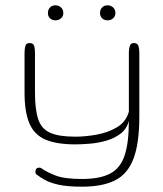

<svg xmlns="http://www.w3.org/2000/svg" viewBox="-20 -535 611 718"><path d="M286.6 163.1Q231.9 163.1 199.2 155.8Q166.5 148.4 147.7 137.7Q128.9 127 116.2 117.2Q112.3 113.8 112.3 107.9Q112.3 91.8 127.4 91.8Q131.3 91.8 135.7 94.7Q154.3 108.4 187.7 121.3Q221.2 134.3 286.6 134.3Q354 134.3 392.1 114Q430.2 93.8 446 46.4Q461.9 -1 461.9 -83Q454.1 -53.2 431.4 -35.6Q408.7 -18.1 378.7 -9.3Q348.6 -0.5 317.6 2.2Q286.6 4.9 261.7 4.9Q191.9 4.9 150.1 -12.9Q108.4 -30.8 90.1 -73.2Q71.8 -115.7 71.8 -189V-338.9Q71.8 -351.6 74.7 -362.8Q77.6 -374 90.8 -374Q105 -374 107.9 -362.8Q110.8 -351.6 110.8 -338.9V-189Q110.8 -125.5 122.8 -89.4Q134.8 -53.2 167.2 -38.6Q199.7 -23.9 261.7 -23.9Q299.3 -23.9 341.6 -31.5Q383.8 -39.1 417.5 -59.1Q451.2 -79.1 461.9 -117.2V-338.9Q461.9 -351.6 465.3 -362.8Q468.8 -374 480.5 -374Q494.6 -374 497.8 -362.8Q501 -351.6 501 -338.9V-99.1Q501 1 479.2 58.3Q457.5 115.7 410.4 139.4Q363.3 163.1 286.6 163.1ZM382.3 -459Q369.6 -459 361.8 -466.6Q354 -474.1 354 -486.3Q354 -499 361.8 -507.1Q369.6 -515.1 382.3 -515.1Q394.5 -515.1 403.1 -507.1Q411.6 -499 411.6 -486.3Q411.6 -474.1 403.1 -466.6Q394.5 -459 382.3 -459ZM187.5 -459Q174.8 -459 167 -466.6Q159.2 -474.1 159.2 -486.3Q159.2 -499 167 -507.1Q174.8 -515.1 187.5 -515.1Q199.7 -515.1 208.3 -507.1Q216.8 -499 216.8 -486.3Q216.8 -474.1 208.3 -466.6Q199.7 -459 187.5 -459Z"/></svg>

Font: Gruppo
Style: Regular
Weight: 400
Designer: Vernon Adams
Foundry: Vernon Adams
Version: Version 1.001; ttfautohint (v1.8.4.7-5d5b);gftools[0.9.28]